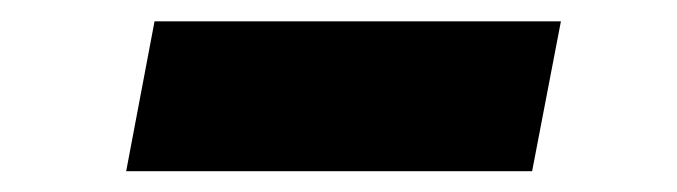

<svg xmlns="http://www.w3.org/2000/svg" viewBox="-20 -384 642 182"><path d="M99.6 -221.7H484.4L511.7 -363.8H126.5Z"/></svg>

Font: Hack
Style: Bold Oblique
Weight: 700
Italic angle: -12°
Monospace: yes
Designer: Christopher Simpkins
Foundry: Christopher Simpkins
Version: Version 2.010